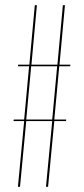

<svg xmlns="http://www.w3.org/2000/svg" viewBox="-20 -719 323 739"><path d="M32 -253 33 -259H73L92 -464H49L50 -470H93L114 -699H122L101 -470H201L222 -699H230L209 -470H251L250 -464H208L189 -259H235L234 -253H189L165 0H157L181 -253H81L57 0H49L73 -253ZM81 -259H181L200 -464H100Z"/></svg>

Font: Moniqa ExtLt Narrow Display
Style: Regular
Weight: 200
Width: 4
Designer: Rajesh Rajput
Foundry: Rajesh Rajput
Version: Version 1.000